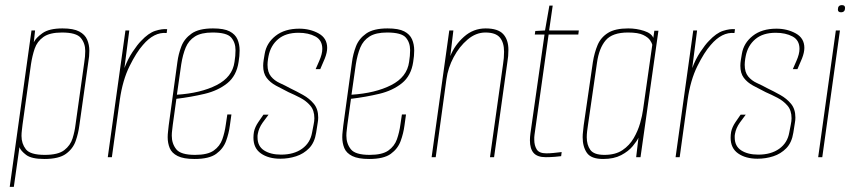

<svg xmlns="http://www.w3.org/2000/svg" viewBox="-20 -614 3335 750"><path d="M18 116 103 -495H117L112 -449Q120 -466 146 -484.5Q172 -503 224 -503Q267 -503 289.5 -491Q312 -479 320.5 -459Q329 -439 329 -416Q329 -405 328 -394Q327 -383 325 -372L290 -124Q286 -93 275.5 -63Q265 -33 237.5 -13Q210 7 153 7Q103 7 82 -9Q61 -25 56 -39L34 116ZM155 -9Q207 -9 231 -27.5Q255 -46 263.5 -73.5Q272 -101 275 -127L309 -369Q311 -381 312 -393Q313 -405 313 -415Q313 -445 295.5 -466Q278 -487 222 -487Q174 -487 149.5 -469.5Q125 -452 115.5 -424Q106 -396 101 -363L68 -127Q67 -117 65.5 -105.5Q64 -94 64 -83Q64 -53 81 -31Q98 -9 155 -9Z M401 0 470 -495H485L466 -348Q479 -383 498 -411.5Q517 -440 531 -454Q560 -485 586.5 -493.5Q613 -502 633 -500L631 -485Q582 -490 538 -438Q513 -410 486 -355.5Q459 -301 448 -224L417 0Z M740 7Q697 7 674 -4.5Q651 -16 643 -35.5Q635 -55 635 -78Q635 -89 636.5 -101Q638 -113 639 -124L673 -372Q677 -403 688.5 -433Q700 -463 728.5 -483Q757 -503 812 -503Q855 -503 877 -491.5Q899 -480 907.5 -460.5Q916 -441 916 -417Q916 -407 915 -395Q914 -383 912 -372Q904 -318 868 -289Q832 -260 779.5 -247.5Q727 -235 669 -228L655 -127Q654 -116 652.5 -105.5Q651 -95 651 -84Q651 -53 668.5 -31Q686 -9 742 -9Q791 -9 815 -26Q839 -43 848.5 -70Q858 -97 862 -127L868 -167H884L878 -124Q874 -93 863 -63Q852 -33 824.5 -13Q797 7 740 7ZM671 -244Q764 -250 826 -281.5Q888 -313 896 -372Q898 -384 899 -395.5Q900 -407 900 -418Q900 -448 883 -467.5Q866 -487 810 -487Q766 -487 741.5 -471.5Q717 -456 705.5 -428.5Q694 -401 688 -363Z M1075 6Q1029 6 999.5 -14.5Q970 -35 970 -76Q970 -82 970.5 -87.5Q971 -93 972 -99Q976 -118 989 -137Q1002 -156 1009 -166H1029Q1021 -156 1006 -135Q991 -114 987 -91Q986 -87 986 -84Q986 -81 986 -77Q986 -43 1011.5 -26.5Q1037 -10 1078 -10Q1128 -10 1160 -33Q1192 -56 1199 -96L1205 -127Q1208 -141 1208 -152Q1208 -183 1192 -201.5Q1176 -220 1153 -232Q1130 -244 1107 -254Q1081 -267 1058 -279.5Q1035 -292 1021.5 -310Q1008 -328 1008 -357Q1008 -362 1008.5 -368Q1009 -374 1010 -380L1014 -404Q1021 -446 1056.5 -474Q1092 -502 1149 -502Q1191 -502 1224.5 -483.5Q1258 -465 1258 -427Q1258 -409 1249 -386L1231 -344H1213L1227 -376Q1239 -403 1239 -423Q1239 -457 1212 -471.5Q1185 -486 1146 -486Q1096 -486 1066.5 -461Q1037 -436 1029 -395L1027 -384Q1026 -377 1025.5 -371.5Q1025 -366 1025 -361Q1025 -332 1038.5 -315.5Q1052 -299 1073 -289.5Q1094 -280 1114 -269Q1139 -257 1164 -243Q1189 -229 1206 -208.5Q1223 -188 1223 -155Q1223 -150 1222.5 -144.5Q1222 -139 1221 -134L1215 -96Q1209 -57 1187.5 -35Q1166 -13 1136.5 -3.5Q1107 6 1075 6Z M1422 7Q1379 7 1356 -4.5Q1333 -16 1325 -35.5Q1317 -55 1317 -78Q1317 -89 1318.5 -101Q1320 -113 1321 -124L1355 -372Q1359 -403 1370.5 -433Q1382 -463 1410.5 -483Q1439 -503 1494 -503Q1537 -503 1559 -491.5Q1581 -480 1589.5 -460.5Q1598 -441 1598 -417Q1598 -407 1597 -395Q1596 -383 1594 -372Q1586 -318 1550 -289Q1514 -260 1461.5 -247.5Q1409 -235 1351 -228L1337 -127Q1336 -116 1334.5 -105.5Q1333 -95 1333 -84Q1333 -53 1350.5 -31Q1368 -9 1424 -9Q1473 -9 1497 -26Q1521 -43 1530.5 -70Q1540 -97 1544 -127L1550 -167H1566L1560 -124Q1556 -93 1545 -63Q1534 -33 1506.5 -13Q1479 7 1422 7ZM1353 -244Q1446 -250 1508 -281.5Q1570 -313 1578 -372Q1580 -384 1581 -395.5Q1582 -407 1582 -418Q1582 -448 1565 -467.5Q1548 -487 1492 -487Q1448 -487 1423.5 -471.5Q1399 -456 1387.5 -428.5Q1376 -401 1370 -363Z M1666 0 1735 -495H1751L1739 -395Q1756 -438 1792.5 -470.5Q1829 -503 1877 -503Q1925 -503 1945.5 -481Q1966 -459 1966 -419Q1966 -407 1965 -395Q1964 -383 1962 -372L1910 0H1894L1945 -363Q1947 -375 1948 -387.5Q1949 -400 1949 -412Q1949 -448 1932.5 -467.5Q1916 -487 1876 -487Q1839 -487 1806.5 -459.5Q1774 -432 1752 -390.5Q1730 -349 1724 -305L1682 0Z M2112 0Q2079 0 2064.5 -16.5Q2050 -33 2050 -66Q2050 -72 2050.5 -79Q2051 -86 2052 -93L2107 -479H2069L2071 -493L2109 -495L2126 -592H2139L2125 -495H2241L2239 -479H2123L2068 -88Q2067 -83 2067 -78Q2067 -73 2067 -68Q2067 -46 2076.5 -30.5Q2086 -15 2114 -15Q2128 -15 2142 -16.5Q2156 -18 2174 -20L2172 -4Q2165 -3 2148 -1.5Q2131 0 2112 0Z M2336 7Q2289 7 2272.5 -17Q2256 -41 2256 -78Q2256 -89 2257.5 -100.5Q2259 -112 2260 -124L2296 -372Q2302 -409 2314.5 -438.5Q2327 -468 2355 -485.5Q2383 -503 2434 -503Q2466 -503 2495.5 -493.5Q2525 -484 2532 -466L2536 -494H2552L2482 0H2465L2474 -76Q2468 -63 2451.5 -43Q2435 -23 2406.5 -8Q2378 7 2336 7ZM2341 -9Q2384 -9 2411.5 -27.5Q2439 -46 2455.5 -74.5Q2472 -103 2480.5 -133Q2489 -163 2492 -186L2528 -439Q2527 -445 2519.5 -456.5Q2512 -468 2492.5 -477.5Q2473 -487 2433 -487Q2372 -487 2346 -456.5Q2320 -426 2312 -369L2277 -127Q2275 -114 2273.5 -101.5Q2272 -89 2272 -78Q2272 -48 2286 -28.5Q2300 -9 2341 -9Z M2619 0 2688 -495H2703L2684 -348Q2697 -383 2716 -411.5Q2735 -440 2749 -454Q2778 -485 2804.5 -493.5Q2831 -502 2851 -500L2849 -485Q2800 -490 2756 -438Q2731 -410 2704 -355.5Q2677 -301 2666 -224L2635 0Z M2939 6Q2893 6 2863.5 -14.5Q2834 -35 2834 -76Q2834 -82 2834.5 -87.5Q2835 -93 2836 -99Q2840 -118 2853 -137Q2866 -156 2873 -166H2893Q2885 -156 2870 -135Q2855 -114 2851 -91Q2850 -87 2850 -84Q2850 -81 2850 -77Q2850 -43 2875.5 -26.5Q2901 -10 2942 -10Q2992 -10 3024 -33Q3056 -56 3063 -96L3069 -127Q3072 -141 3072 -152Q3072 -183 3056 -201.5Q3040 -220 3017 -232Q2994 -244 2971 -254Q2945 -267 2922 -279.5Q2899 -292 2885.5 -310Q2872 -328 2872 -357Q2872 -362 2872.5 -368Q2873 -374 2874 -380L2878 -404Q2885 -446 2920.5 -474Q2956 -502 3013 -502Q3055 -502 3088.5 -483.5Q3122 -465 3122 -427Q3122 -409 3113 -386L3095 -344H3077L3091 -376Q3103 -403 3103 -423Q3103 -457 3076 -471.5Q3049 -486 3010 -486Q2960 -486 2930.5 -461Q2901 -436 2893 -395L2891 -384Q2890 -377 2889.5 -371.5Q2889 -366 2889 -361Q2889 -332 2902.5 -315.5Q2916 -299 2937 -289.5Q2958 -280 2978 -269Q3003 -257 3028 -243Q3053 -229 3070 -208.5Q3087 -188 3087 -155Q3087 -150 3086.5 -144.5Q3086 -139 3085 -134L3079 -96Q3073 -57 3051.5 -35Q3030 -13 3000.5 -3.5Q2971 6 2939 6Z M3176 0 3245 -495H3261L3192 0ZM3265 -566Q3253 -566 3253 -577Q3253 -594 3269 -594Q3281 -594 3281 -583Q3281 -566 3265 -566Z"/></svg>

Font: Alumni Sans Pinstripe
Style: Italic
Weight: 400
Italic angle: -8°
Designer: Robert E. Leuschke
Foundry: Robert E. Leuschke
Version: Version 1.010; ttfautohint (v1.8.4.7-5d5b)